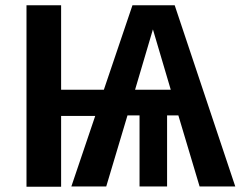

<svg xmlns="http://www.w3.org/2000/svg" viewBox="-20 -711 917 732"><path d="M741 0 660 -271H617V0H512V-271H466L385 0H252L343 -269H213V1H81V-691H213V-369H376L485 -691H646L877 0ZM495 -369H631L563 -599Z"/></svg>

Font: FiraGO Medium
Style: Regular
Weight: 500
Designer: bBox Type
Foundry: bBox Type GmbH
Version: Version 1.001;PS 001.001;hotconv 1.0.88;makeotf.lib2.5.64775